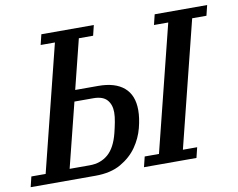

<svg xmlns="http://www.w3.org/2000/svg" viewBox="-102 -800 1117 901"><g transform="rotate(-10 456.0 -349.0)"><path d="M-14 -49H54L204 -649H136L148 -698H398L386 -649H318L259 -413H369Q449 -413 491.5 -376.5Q534 -340 534 -269Q534 -231 522 -184.5Q510 -138 481.5 -97Q453 -56 404.5 -28Q356 0 283 0H-26ZM526 -49H594L744 -649H676L688 -698H938L926 -649H858L708 -49H776L764 0H514ZM265 -53Q317 -53 352.5 -83.5Q388 -114 405 -182Q411 -206 416 -232Q421 -258 421 -278Q421 -315 401 -337.5Q381 -360 336 -360H246L169 -53Z"/></g></svg>

Font: IBM Plex Serif Medm
Style: Italic
Weight: 500
Italic angle: -14°
Designer: Mike Abbink, Paul van der Laan, Pieter van Rosmalen
Foundry: Bold Monday
Version: Version 3.001